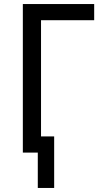

<svg xmlns="http://www.w3.org/2000/svg" viewBox="-20 -755 540 950"><path d="M167 175V0H93V-735H446V-655H183V-80H248V175Z"/></svg>

Font: Iosevka Curly Medium
Style: Regular
Weight: 500
Monospace: yes
Designer: Belleve Invis
Foundry: Belleve Invis
Version: Version 22.1.2; ttfautohint (v1.8.4)